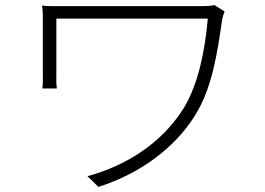

<svg xmlns="http://www.w3.org/2000/svg" viewBox="-20 -710 1040 753"><path d="M821 -690C809 -687 792 -686 777 -686H242C201 -686 169 -685 145 -688C148 -669 148 -652 148 -631V-416C148 -401 149 -384 146 -363H203C200 -384 201 -401 201 -416V-637H795C784 -511 757 -376 698 -282C614 -150 480 -62 323 -19L366 23C527 -28 664 -128 744 -256C813 -365 832 -503 851 -631C852 -638 857 -658 861 -665Z"/></svg>

Font: Spoqa Han Sans Neo Light
Style: Regular
Weight: 300
Designer: [Spoqa Han Sans Neo] Dong-huui Kim  Younghwa Kang  Yujin Lee  [Noto Sans] Ryoko NISHIZUKA  (kana & ideographs); Paul D. 
Foundry: Spoqa (http://www.spoqa-han-sans.com)
Version: Version 1.000